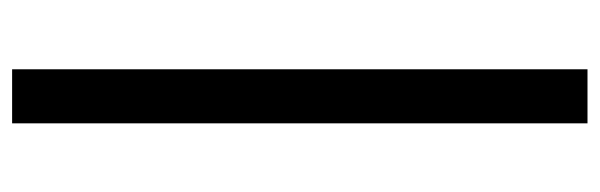

<svg xmlns="http://www.w3.org/2000/svg" viewBox="-348 -502 966 309"><g transform="rotate(90 134.5 -347.0)"><path d="M91 116V-810H178V116Z"/></g></svg>

Font: Sapa
Style: Regular
Weight: 400
Version: Version 1.20 June 8, 2016